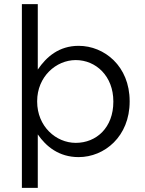

<svg xmlns="http://www.w3.org/2000/svg" viewBox="-20 -750 704 930"><path d="M163 -413V-730H86V160H163V-99C203 -41 265 11 361 11C486 11 608 -89 608 -258V-260C608 -430 485 -528 361 -528C266 -528 205 -475 163 -413ZM347 -58C251 -58 160 -138 160 -258V-260C160 -378 251 -459 347 -459C445 -459 529 -381 529 -259V-257C529 -132 447 -58 347 -58Z"/></svg>

Font: Mission
Style: Regular
Weight: 400
Version: Version 1.000;FEAKit 1.0